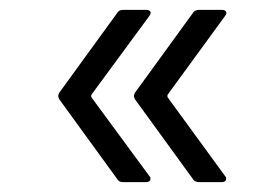

<svg xmlns="http://www.w3.org/2000/svg" viewBox="-20 -475 546 388"><path d="M282 -119 165 -278C164 -280 164 -282 165 -284L282 -443C287 -449 284 -455 276 -455H229C224 -455 220 -454 217 -449L100 -288C97 -283 97 -279 100 -274L217 -113C220 -108 224 -107 229 -107H276C281 -107 284 -110 284 -113C284 -115 284 -117 282 -119ZM435 -119 319 -278C318 -280 318 -282 319 -284L435 -443C440 -449 437 -455 429 -455H383C378 -455 373 -454 370 -449L253 -288C250 -283 250 -279 253 -274L370 -113C373 -108 378 -107 383 -107H429C434 -107 437 -110 437 -113C437 -115 437 -117 435 -119Z"/></svg>

Font: Barlow Semi Condensed
Style: Regular
Weight: 400
Width: 4
Designer: Jeremy Tribby
Foundry: Tribby Type
Version: Version 1.422;hotconv 1.0.109;makeotfexe 2.5.65596